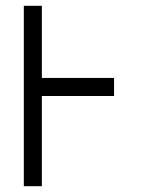

<svg xmlns="http://www.w3.org/2000/svg" viewBox="-20 -645 540 665"><path d="M375 -312.5V-375H125Q125 -375 125 -625H62.5Q62.5 -625 62.5 0H125V-312.5Z"/></svg>

Font: UnifontExMono
Style: Regular
Weight: 500
Version: Version 15.0.06